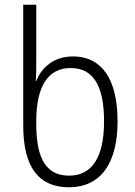

<svg xmlns="http://www.w3.org/2000/svg" viewBox="-20 -780 570 810"><path d="M271 10C408 10 476 -96 476 -268C476 -448 408 -542 288 -542C210 -542 156 -498 133 -438H131C133 -468 133 -509 133 -543V-760H78V-251C78 -69 147 10 271 10ZM272 -39C183 -39 133 -98 133 -257V-268C133 -417 183 -493 278 -493C373 -493 419 -419 419 -268C419 -115 367 -39 272 -39Z"/></svg>

Font: Noto Sans Mono Condensed Light
Style: Regular
Weight: 300
Width: 3
Designer: Monotype Design Team
Foundry: Monotype Imaging Inc.
Version: Version 2.014